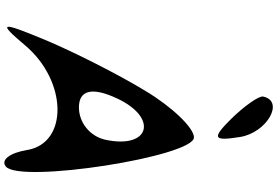

<svg xmlns="http://www.w3.org/2000/svg" viewBox="-216 -1034 1275 883"><g transform="rotate(90 421.5 -592.5)"><path d="M162 -159C78 44 81 57 189 -71C353 -265 639 -270 670 -79C683 0 716 43 746 18C825 -47 700 -847 612 -847C568 -847 471 -746 397 -622C321 -497 217 -291 162 -159ZM433 -494C522 -684 666 -644 623 -441C608 -370 545 -318 474 -318C394 -318 379 -379 433 -494ZM424 -1165C420 -1146 468 -1078 526 -1019C616 -928 630 -935 610 -1059C590 -1183 445 -1265 424 -1165Z"/></g></svg>

Font: Venom Sans
Style: Obl
Weight: 400
Version: Version 1.001